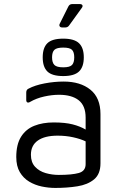

<svg xmlns="http://www.w3.org/2000/svg" viewBox="-20 -909 594 944"><path d="M252 15Q219 15 185.5 8Q152 1 123.5 -16Q95 -33 77.5 -62.5Q60 -92 60 -137Q60 -199 83.5 -236.5Q107 -274 148.5 -290.5Q190 -307 244 -307Q300 -307 337 -297.5Q374 -288 401 -272V-331Q401 -389 367 -416Q333 -443 270 -443Q236 -443 197.5 -434.5Q159 -426 128 -408Q120 -403 114.5 -405.5Q109 -408 109 -418V-454Q109 -468 120 -473Q152 -490 199.5 -499Q247 -508 293 -508Q375 -508 424.5 -468Q474 -428 474 -348V-106Q474 -53 442.5 -27Q411 -1 360.5 7Q310 15 252 15ZM132 -148Q132 -111 152.5 -89Q173 -67 204.5 -58Q236 -49 269 -49Q334 -49 367.5 -58.5Q401 -68 401 -102V-214Q376 -226 340 -234Q304 -242 263 -242Q200 -242 166 -218Q132 -194 132 -148ZM291 -535Q236 -535 213 -557.5Q190 -580 190 -627Q190 -674 213 -696.5Q236 -719 291 -719Q345 -719 368.5 -696.5Q392 -674 392 -627Q392 -580 368.5 -557.5Q345 -535 291 -535ZM291 -578Q323 -578 334 -589.5Q345 -601 345 -627Q345 -653 334 -664Q323 -675 291 -675Q259 -675 247.5 -664Q236 -653 236 -627Q236 -601 247.5 -589.5Q259 -578 291 -578ZM286 -774Q277 -774 273.5 -779.5Q270 -785 274 -793L316 -877Q322 -889 335 -889H372Q382 -889 385 -883.5Q388 -878 382 -870L320 -784Q313 -774 301 -774Z"/></svg>

Font: Pitagon Sans
Style: Regular
Weight: 400
Designer: Travis Tran
Foundry: Pitagon
Version: Version 1.001; ttfautohint (v1.8.4.7-5d5b);gftools[0.9.26]